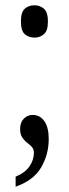

<svg xmlns="http://www.w3.org/2000/svg" viewBox="-20 -551 260 725"><path d="M110 -409Q88 -409 73.5 -422Q59 -435 59 -470Q59 -505 73.5 -518Q88 -531 110 -531Q131 -531 146 -518Q161 -505 161 -470Q161 -435 146 -422Q131 -409 110 -409ZM39 154V116Q74 102 91 77.5Q108 53 108 26Q108 12 100 3.5Q92 -5 82 -12.5Q72 -20 64 -32Q56 -44 56 -64Q56 -89 70 -103Q84 -117 103 -117Q131 -117 147.5 -93.5Q164 -70 164 -26Q164 32 135.5 81Q107 130 39 154Z"/></svg>

Font: Noto Serif Khmer ExtraCondensed
Style: Regular
Weight: 400
Width: 2
Designer: Danh Hong and the Monotype Design Team
Foundry: Monotype Imaging Inc.
Version: Version 2.004; ttfautohint (v1.8.4.7-5d5b)